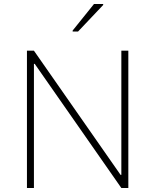

<svg xmlns="http://www.w3.org/2000/svg" viewBox="-20 -942 778 962"><path d="M115 0V-688H150L584 -66H588V-688H623V0H588L154 -622H150V0ZM344 -784V-789L451 -922H497V-917L371 -784Z"/></svg>

Font: Saira Thin Thin
Style: Regular
Weight: 250
Version: Version 1.101